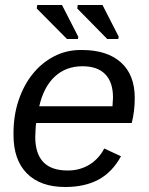

<svg xmlns="http://www.w3.org/2000/svg" viewBox="-20 -738 596 768"><path d="M125 -246Q123 -238 122.5 -224Q122 -210 121 -190Q121 -124 153 -90Q185 -56 251 -56Q299 -56 337 -79Q375 -102 397 -144L464 -113Q429 -49 374 -19.5Q319 10 241 10Q142 10 88 -44Q34 -98 34 -198V-205Q34 -276 54.5 -337Q75 -398 111 -442.5Q147 -487 196 -512.5Q245 -538 302 -538H308Q408 -538 463.5 -488.5Q519 -439 519 -346Q519 -294 507 -246ZM430 -313 432 -348Q432 -409 401 -441Q370 -473 310 -473Q244 -473 199.5 -432Q155 -391 137 -313ZM248 -582 127 -704 129 -718H228L293 -591L292 -582ZM409 -582 289 -704 291 -718H390L455 -591L453 -582Z"/></svg>

Font: Libra Sans Modern
Style: Italic
Weight: 400
Italic angle: -12°
Foundry: Stefan Peev, Context Ltd
Version: Version 1.000